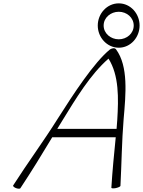

<svg xmlns="http://www.w3.org/2000/svg" viewBox="-20 -1112 851 1143"><path d="M811 -960C811 -1031 757 -1092 687 -1092C617 -1092 562 -1031 562 -960C562 -889 617 -828 687 -828C757 -828 811 -889 811 -960ZM597 -960C597 -1007 639 -1042 687 -1042C735 -1042 776 -1007 776 -960C776 -913 735 -878 687 -878C639 -878 597 -913 597 -960ZM101 9C167 -91 230 -193 291 -295H669C659 -195 649 -94 643 5C642 9 653 11 668 8C683 5 696 -1 697 -5C704 -138 705 -270 716 -403C729 -552 745 -717 671 -818C668 -822 663 -825 656 -825C650 -825 642 -822 635 -818C540 -741 416 -551 324 -406C240 -272 144 -142 59 -9C55 -5 62 2 73 7C85 12 97 13 101 9ZM351 -394C431 -524 517 -668 626 -763C689 -663 686 -528 678 -397C677 -379 675 -362 674 -345H321C331 -361 341 -378 351 -394Z"/></svg>

Font: Nupuram Thin Italic
Style: Regular
Weight: 100
Designer: Santhosh Thottingal (santhosh.thottingal@gmail.com)
Foundry: SMC
Version: Version 1.000